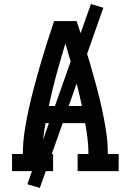

<svg xmlns="http://www.w3.org/2000/svg" viewBox="-20 -838 640 940"><path d="M39 0V-84H92Q92 -140 100.5 -195.5Q109 -251 121 -305.5Q133 -360 147.5 -414Q162 -468 177.5 -521.5Q193 -575 210 -628.5Q227 -682 245 -735H355Q373 -682 390 -628.5Q407 -575 422.5 -521.5Q438 -468 452.5 -414Q467 -360 479 -305.5Q491 -251 499.5 -195.5Q508 -140 508 -84H561V0H360V-84H413Q413 -122 408.5 -159.5Q404 -197 397 -235H203Q196 -197 191.5 -159.5Q187 -122 187 -84H240V0ZM219 -319H381Q365 -396 344 -472.5Q323 -549 300 -625Q277 -549 256 -472.5Q235 -396 219 -319ZM175 82 114 64 425 -818 486 -800Z"/></svg>

Font: Iosevka Curly Slab MdEx
Style: Regular
Weight: 500
Width: 7
Monospace: yes
Designer: Belleve Invis
Foundry: Belleve Invis
Version: Version 11.1.0; ttfautohint (v1.8.3)